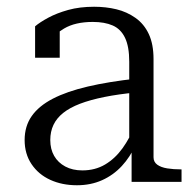

<svg xmlns="http://www.w3.org/2000/svg" viewBox="-20 -539 575 569"><path d="M384 -306V-265Q331 -260 289 -251.5Q247 -243 217 -231.5Q187 -220 167.5 -204.5Q148 -189 138.5 -169Q129 -149 129 -124Q129 -97 140.5 -77Q152 -57 173.5 -45.5Q195 -34 224 -34Q262 -34 291.5 -51.5Q321 -69 343 -99.5Q365 -130 380 -168L382 -110Q366 -74 341 -47Q316 -20 282.5 -5Q249 10 208 10Q164 10 129 -6Q94 -22 73.5 -52.5Q53 -83 53 -124Q53 -165 74 -195Q95 -225 136.5 -246.5Q178 -268 240 -282.5Q302 -297 384 -306ZM370 0V-107L363 -109V-356Q363 -401 350.5 -427Q338 -453 314 -463.5Q290 -474 255 -474Q203 -474 170 -454.5Q137 -435 118 -408Q116 -418 119 -427Q122 -436 127 -444Q132 -452 139.5 -457Q147 -462 157 -464V-368H84V-461Q98 -473 123 -486.5Q148 -500 182 -509.5Q216 -519 259 -519Q294 -519 325 -511.5Q356 -504 381.5 -486Q407 -468 421 -438Q435 -408 435 -364V-73Q435 -59 446 -51Q457 -43 475.5 -40Q494 -37 517 -37H518V0Z"/></svg>

Font: Roboto Serif 36pt Light
Style: Regular
Weight: 300
Designer: Greg Gazdowicz
Foundry: Commercial Type
Version: Version 1.008